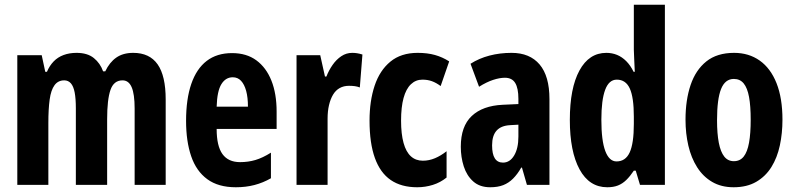

<svg xmlns="http://www.w3.org/2000/svg" viewBox="-20 -780 3355 810"><path d="M542 -557Q611 -557 645 -508.5Q679 -460 679 -360V0H548V-322Q548 -383 535.5 -412Q523 -441 497 -441Q460 -441 446 -400.5Q432 -360 432 -277V0H300V-323Q300 -364 295 -390Q290 -416 279 -428.5Q268 -441 251 -441Q225 -441 210 -420.5Q195 -400 189.5 -360Q184 -320 184 -261V0H53V-547H156L171 -477H178Q189 -503 206.5 -521Q224 -539 248.5 -548Q273 -557 303 -557Q349 -557 376 -535Q403 -513 415 -479H424Q442 -517 470.5 -537Q499 -557 542 -557Z M959 -556Q1020 -556 1061.5 -525.5Q1103 -495 1125 -440Q1147 -385 1147 -309V-236H894Q894 -164 918.5 -130Q943 -96 993 -96Q1027 -96 1057.5 -105Q1088 -114 1123 -136V-28Q1090 -9 1053.5 0.5Q1017 10 975 10Q901 10 854.5 -24Q808 -58 786.5 -121Q765 -184 765 -270Q765 -362 787 -426Q809 -490 852 -523Q895 -556 959 -556ZM962 -454Q932 -454 914 -425Q896 -396 894 -330H1026Q1026 -369 1018.5 -396.5Q1011 -424 997 -439Q983 -454 962 -454Z M1466 -557Q1476 -557 1486 -555.5Q1496 -554 1509 -550L1498 -411Q1488 -415 1477 -416.5Q1466 -418 1452 -418Q1430 -418 1413 -408.5Q1396 -399 1385 -380.5Q1374 -362 1368 -336.5Q1362 -311 1362 -279V0H1231V-547H1331L1351 -457H1357Q1367 -483 1383 -506Q1399 -529 1420 -543Q1441 -557 1466 -557Z M1740 10Q1673 10 1628.5 -20.5Q1584 -51 1561.5 -113.5Q1539 -176 1539 -271Q1539 -354 1560.5 -418.5Q1582 -483 1627 -520Q1672 -557 1742 -557Q1783 -557 1815 -548Q1847 -539 1875 -521L1839 -417Q1820 -431 1802 -437.5Q1784 -444 1762 -444Q1734 -444 1713.5 -424.5Q1693 -405 1682.5 -366.5Q1672 -328 1672 -271Q1672 -215 1682.5 -177Q1693 -139 1713.5 -120.5Q1734 -102 1764 -102Q1790 -102 1815 -112.5Q1840 -123 1864 -142V-31Q1838 -10 1806 0Q1774 10 1740 10Z M2138 -557Q2215 -557 2256.5 -508Q2298 -459 2298 -362V0H2203L2182 -73H2179Q2163 -45 2144.5 -26.5Q2126 -8 2103 1Q2080 10 2048 10Q2004 10 1976.5 -14.5Q1949 -39 1936.5 -78Q1924 -117 1924 -161Q1924 -247 1970 -290.5Q2016 -334 2101 -338L2167 -341V-363Q2167 -408 2153.5 -430Q2140 -452 2110 -452Q2088 -452 2060.5 -443Q2033 -434 2001 -414L1965 -511Q2001 -534 2045 -545.5Q2089 -557 2138 -557ZM2132 -252Q2094 -250 2075 -229Q2056 -208 2056 -167Q2056 -130 2067.5 -112Q2079 -94 2102 -94Q2131 -94 2149 -124Q2167 -154 2167 -204V-254Z M2542 10Q2466 10 2425 -65.5Q2384 -141 2384 -274Q2384 -408 2424.5 -482.5Q2465 -557 2538 -557Q2562 -557 2583 -548.5Q2604 -540 2622 -522Q2640 -504 2653 -477H2658Q2657 -509 2655.5 -531.5Q2654 -554 2654 -570V-760H2785V0H2680L2662 -60H2654Q2638 -36 2622 -20.5Q2606 -5 2587 2.5Q2568 10 2542 10ZM2581 -99Q2619 -99 2636.5 -137Q2654 -175 2654 -257V-288Q2654 -369 2637 -406.5Q2620 -444 2582 -444Q2549 -444 2533 -401Q2517 -358 2517 -275Q2517 -187 2533.5 -143Q2550 -99 2581 -99Z M3281 -275Q3281 -218 3270 -166.5Q3259 -115 3234.5 -75.5Q3210 -36 3170.5 -13Q3131 10 3075 10Q3023 10 2984.5 -12.5Q2946 -35 2921 -74.5Q2896 -114 2884 -165.5Q2872 -217 2872 -275Q2872 -358 2893.5 -421.5Q2915 -485 2960 -521Q3005 -557 3077 -557Q3139 -557 3185 -524.5Q3231 -492 3256 -429Q3281 -366 3281 -275ZM3005 -273Q3005 -216 3012.5 -177.5Q3020 -139 3035.5 -119.5Q3051 -100 3076 -100Q3102 -100 3117.5 -119.5Q3133 -139 3140 -178Q3147 -217 3147 -275Q3147 -333 3140 -371Q3133 -409 3117.5 -428Q3102 -447 3076 -447Q3039 -447 3022 -404.5Q3005 -362 3005 -273Z"/></svg>

Font: Noto Sans Display ExtraCondensed
Style: Regular
Weight: 400
Width: 2
Version: Version 2.003